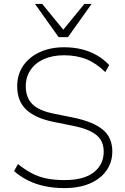

<svg xmlns="http://www.w3.org/2000/svg" viewBox="-20 -955 640 983"><path d="M310 8Q255 8 208.5 -2Q162 -12 123 -31.5Q84 -51 52 -79L72 -115Q107 -87 141.5 -68.5Q176 -50 217 -41.5Q258 -33 310 -33Q410 -33 460.5 -73Q511 -113 511 -179Q511 -215 495 -240Q479 -265 444 -282.5Q409 -300 353 -311L254 -331Q160 -350 114 -394Q68 -438 68 -513Q68 -573 98.5 -618Q129 -663 183.5 -688Q238 -713 308 -713Q356 -713 397.5 -703Q439 -693 475 -672.5Q511 -652 539 -622L519 -586Q472 -632 422 -652Q372 -672 308 -672Q249 -672 205 -652.5Q161 -633 136.5 -597Q112 -561 112 -513Q112 -455 146 -421.5Q180 -388 256 -373L355 -353Q457 -332 506 -291.5Q555 -251 555 -180Q555 -125 525.5 -82.5Q496 -40 441 -16Q386 8 310 8ZM280 -765 159 -935H196L304 -803L412 -935H449L328 -765Z"/></svg>

Font: Nunito Sans 12pt ExtraLight ExtraLight
Style: Regular
Weight: 250
Version: Version 3.101;gftools[0.9.27]